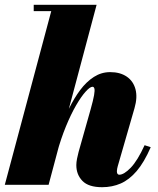

<svg xmlns="http://www.w3.org/2000/svg" viewBox="-20 -770 658 800"><path d="M0 0 193.5 -723.5H120.5V-750H382.5L182.5 0ZM405.5 10Q349 10 323.5 -16.2Q298 -42.5 298 -82Q298 -93.5 301 -109Q304 -124.5 307.5 -137L357.5 -314Q368.5 -353 372 -373.5Q375.5 -394 373.2 -401.2Q371 -408.5 365.5 -408.5Q355 -408.5 336.8 -388.2Q318.5 -368 297 -331Q275.5 -294 254.8 -243.5Q234 -193 217.5 -133H201.5Q213.5 -178.5 229.8 -226Q246 -273.5 267.2 -317Q288.5 -360.5 314.2 -395Q340 -429.5 371.2 -449.5Q402.5 -469.5 439 -469.5Q480.5 -469.5 508 -450.8Q535.5 -432 544.5 -398.2Q553.5 -364.5 540.5 -319.5L470.5 -77Q469.5 -73.5 468.2 -67.2Q467 -61 467 -57Q467 -42 477 -42Q496.5 -42 524.8 -71.2Q553 -100.5 582.5 -165L608 -156.5Q580.5 -93.5 549.5 -57.2Q518.5 -21 483 -5.5Q447.5 10 405.5 10Z"/></svg>

Font: Bodoni Moda 9pt Black
Style: Italic
Weight: 900
Italic angle: -13°
Designer: Owen Earl
Foundry: indestructible type
Version: Version 2.004